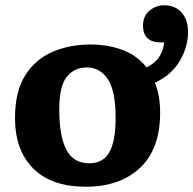

<svg xmlns="http://www.w3.org/2000/svg" viewBox="-20 -695 734 729"><path d="M306 14Q175 14 106 -55.5Q37 -125 37 -247Q37 -347 75.5 -408.5Q114 -470 179 -498Q244 -526 324 -526Q391 -526 446 -505Q501 -484 537 -439Q570 -456 585.5 -480.5Q601 -505 603 -534H591Q556 -534 539.5 -550.5Q523 -567 523 -597Q523 -635 548 -655Q573 -675 603 -675Q645 -675 669.5 -647.5Q694 -620 694 -573Q694 -517 662.5 -463.5Q631 -410 568 -381Q588 -333 588 -268Q588 -129 511.5 -57.5Q435 14 306 14ZM319 -75Q372 -75 395.5 -117.5Q419 -160 419 -247Q419 -351 389 -395Q359 -439 309 -439Q263 -439 234 -404Q205 -369 205 -279Q205 -178 232 -126.5Q259 -75 319 -75Z"/></svg>

Font: Literata 12pt
Style: Bold
Weight: 700
Designer: Latin by Veronika Burian and Jose Scaglione. Greek by Irene Vlachou. Cyrillic by Vera Evstafieva.
Foundry: TypeTogether
Version: Version 3.002